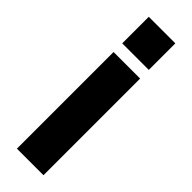

<svg xmlns="http://www.w3.org/2000/svg" viewBox="-254 -756 767 767"><g transform="rotate(45 130.0 -372.5)"><path d="M55 -595H205V-745H55ZM55 0H205V-546H55Z"/></g></svg>

Font: Plus Jakarta Sans ExtraBold
Style: Regular
Weight: 800
Designer: Gumpita Rahayu
Foundry: Tokotype
Version: Version 2.004; ttfautohint (v1.8.3)